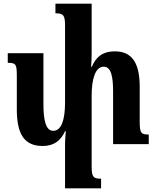

<svg xmlns="http://www.w3.org/2000/svg" viewBox="-20 -780 847 1039"><path d="M736 -123V-311C736 -444 691 -502 602 -502C530 -502 498 -467 477 -419H473C475 -443 476 -469 476 -493V-760H280V-708C322 -708 332 -699 332 -642V-226C332 -133 313 -72 268 -72C228 -72 215 -129 215 -217V-492H22V-440C66 -440 71 -433 71 -369V-188C71 -53 112 10 211 10C271 10 308 -18 332 -70H336C335 -47 332 -24 332 0V239H527V187C485 187 476 178 476 120V-263C476 -350 495 -419 541 -419C581 -419 592 -368 592 -283V0H785V-52C743 -52 736 -60 736 -123Z"/></svg>

Font: Noto Serif Armenian ExtraCondensed ExtraBold
Style: Regular
Weight: 800
Width: 2
Designer: Monotype Design Team
Foundry: Monotype Imaging Inc.
Version: Version 2.008